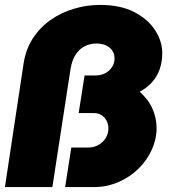

<svg xmlns="http://www.w3.org/2000/svg" viewBox="-37 -761 687 781"><path d="M-17 0 59 -503Q68 -561 97 -605.5Q126 -650 169 -680Q212 -710 264 -725.5Q316 -741 370 -741Q453 -741 509 -712Q565 -683 594 -638Q623 -593 623 -545Q623 -508 612 -478Q601 -448 580.5 -425.5Q560 -403 531 -388Q567 -356 583.5 -318Q600 -280 600 -240Q600 -195 580.5 -152Q561 -109 526.5 -75Q492 -41 445 -20.5Q398 0 344 0H228L253 -161H324Q345 -161 363.5 -171.5Q382 -182 393 -199.5Q404 -217 404 -239Q404 -256 396.5 -270Q389 -284 376 -292.5Q363 -301 346 -301H283L307 -454H350Q373 -454 390.5 -463Q408 -472 418.5 -488Q429 -504 429 -523Q429 -542 419.5 -555.5Q410 -569 393.5 -576.5Q377 -584 355 -584Q331 -584 309 -573.5Q287 -563 271.5 -540Q256 -517 250 -481L176 0Z"/></svg>

Font: MuseoModerno Thin Black
Style: Italic
Weight: 900
Italic angle: -9°
Version: Version 1.003